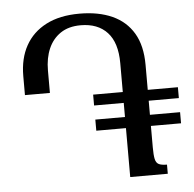

<svg xmlns="http://www.w3.org/2000/svg" viewBox="-50 -724 784 774"><g transform="rotate(-5 342.5 -337.0)"><path d="M52 -366V-443Q52 -514 80.5 -565.5Q109 -617 164 -645.5Q219 -674 299 -674Q376 -674 431.5 -649Q487 -624 517 -573.5Q547 -523 547 -445V-111Q547 -80 550.5 -64Q554 -48 565 -42.5Q576 -37 598 -37V0H446V-461Q446 -544 407.5 -585.5Q369 -627 300 -627Q251 -627 218.5 -605Q186 -583 169.5 -545Q153 -507 153 -457V-366ZM326 -300V-344H669V-300ZM326 -198V-243H669V-198Z"/></g></svg>

Font: Noto Serif Armenian
Style: Regular
Weight: 400
Designer: Monotype Design Team
Foundry: Monotype Imaging Inc.
Version: Version 2.007